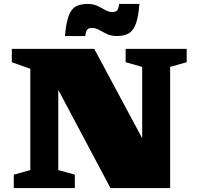

<svg xmlns="http://www.w3.org/2000/svg" viewBox="-20 -955 1004 975"><path d="M134 -91.5V-605.5L40 -639V-707H458.5L702 -253V-615.5L618 -639V-707H928V-639L844 -615.5V0H541L276 -498.5V-91.5L360 -68V0H50V-68ZM688 -935Q682.5 -867.5 669.2 -832.5Q656 -797.5 632.5 -784.8Q609 -772 573 -772Q544.5 -772 523 -782.2Q501.5 -792.5 483.8 -802.8Q466 -813 448 -813Q430.5 -813 423.2 -804.8Q416 -796.5 413 -772H310Q315.5 -839.5 328.8 -874.8Q342 -910 365.5 -922.5Q389 -935 425 -935Q454 -935 475.2 -924.8Q496.5 -914.5 514.2 -904.2Q532 -894 550 -894Q567.5 -894 574.8 -902.2Q582 -910.5 585 -935Z"/></svg>

Font: Newsreader Caption ExtraBold
Style: Regular
Weight: 800
Designer: Hugues Gentile
Foundry: Production Type
Version: Version 1.001